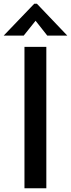

<svg xmlns="http://www.w3.org/2000/svg" viewBox="-59 -1016 383 1036"><path d="M191 0H73V-763H191ZM69 -824H-39L126 -996H140L304 -824H196L133 -904Z"/></svg>

Font: Open Sauce One Medium
Style: Regular
Weight: 500
Designer: Alfredo Marco Pradil
Foundry: Creative Sauce Fz LLC
Version: Version 1.477